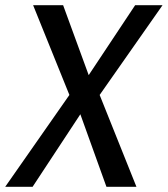

<svg xmlns="http://www.w3.org/2000/svg" viewBox="-87 -550 643 736"><path d="M321 166H436L295 -186L536 -530H431L253 -262L155 -530H40L179 -186L-67 166H38L221 -112Z"/></svg>

Font: Cheyenne Sans Medium
Style: Italic
Weight: 500
Italic angle: -8.13011°
Designer: The Public Sans project authors (U.S. Web Design System), Libre Franklin designed by Pablo Impallari and Rodrigo Fuenzal
Foundry: The Cheyenne Sans Project Authors
Version: Version 2.007